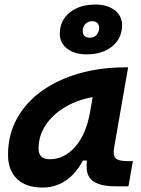

<svg xmlns="http://www.w3.org/2000/svg" viewBox="-20 -821 626 851"><path d="M168.9 10.3Q95.7 10.3 55.7 -27.8Q15.6 -65.9 15.6 -135.3Q15.6 -223.1 54.7 -294.7Q93.8 -366.2 164.3 -417Q234.9 -467.8 329.6 -495.1Q424.3 -522.5 535.6 -522.5H547.9L485.8 -166.5Q480 -132.3 492.7 -119.6Q505.4 -106.9 545.4 -106.9H568.8L549.3 4.9H496.1Q446.3 4.9 418.5 -5.1Q390.6 -15.1 378.7 -31.7Q366.7 -48.3 364.7 -68.6Q362.8 -88.9 365.2 -109.4H347.2Q317.4 -51.8 271.5 -20.8Q225.6 10.3 168.9 10.3ZM200.7 -115.2Q264.6 -115.2 313.2 -170.2Q361.8 -225.1 379.4 -325.7L390.6 -390.6Q321.3 -377.9 267.1 -345.5Q212.9 -313 181.9 -265.9Q150.9 -218.8 150.9 -162.1Q150.9 -115.2 200.7 -115.2ZM363.8 -580.1Q310.5 -580.1 277.8 -605.2Q245.1 -630.4 245.1 -671.4Q245.1 -729.5 288.6 -765.1Q332 -800.8 402.8 -800.8Q456.1 -800.8 488.5 -775.6Q521 -750.5 521 -709.5Q521 -651.4 477.8 -615.7Q434.6 -580.1 363.8 -580.1ZM377 -653.8Q396 -653.8 407.7 -666Q419.4 -678.2 419.4 -698.2Q419.4 -710.9 411.4 -719Q403.3 -727.1 389.6 -727.1Q370.1 -727.1 358.4 -714.8Q346.7 -702.6 346.7 -682.6Q346.7 -669.9 355 -661.9Q363.3 -653.8 377 -653.8Z"/></svg>

Font: Cascadia Code PL
Style: Bold Italic
Weight: 700
Italic angle: -10°
Monospace: yes
Designer: Aaron Bell
Foundry: Saja Typeworks
Version: Version 2404.023; ttfautohint (v1.8.4)